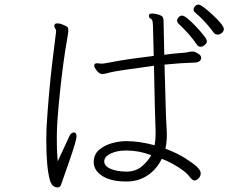

<svg xmlns="http://www.w3.org/2000/svg" viewBox="-20 -805 1040 838"><path d="M914 -661Q876 -713 830 -752Q825 -756 825 -763.5Q825 -771 831.5 -778Q838 -785 846 -785Q854 -785 871.5 -771.5Q889 -758 909 -739.5Q929 -721 943 -704Q957 -687 957 -678Q957 -669 948.5 -661.5Q940 -654 930 -654Q920 -654 914 -661ZM404 -529 425 -527Q432 -527 484 -537Q536 -547 651 -561Q649 -620 648.5 -661Q648 -702 646 -711.5Q644 -721 637 -724Q630 -727 630 -736.5Q630 -746 643.5 -746Q657 -746 672.5 -741Q688 -736 691 -729Q694 -722 694 -711Q694 -700 695 -661Q696 -622 697 -566Q742 -572 767 -573.5Q792 -575 800.5 -577.5Q809 -580 818 -580H823Q832 -579 845 -571Q858 -563 858 -553Q858 -543 850 -537.5Q842 -532 831 -532Q765 -530 698 -523Q700 -468 702 -383Q704 -298 706 -266Q708 -234 708 -228V-214Q708 -183 702 -156Q753 -137 789 -114Q825 -91 840.5 -76Q856 -61 856 -48.5Q856 -36 846.5 -26.5Q837 -17 828.5 -17Q820 -17 806 -35.5Q792 -54 757 -76Q722 -98 686 -112Q665 -68 627 -41.5Q589 -15 541 -13H528Q464 -13 426.5 -37Q389 -61 389 -98V-99Q390 -132 413 -151.5Q436 -171 468.5 -180Q501 -189 527 -189H534Q588 -189 655 -171Q659 -195 659 -220V-235Q656 -311 652 -518Q480 -495 459 -488.5Q438 -482 426 -482Q414 -482 402.5 -496.5Q391 -511 391 -518Q391 -529 404 -529ZM840 -609Q812 -652 758 -703Q753 -708 753 -715Q753 -722 759.5 -729.5Q766 -737 774.5 -737Q783 -737 800.5 -722.5Q818 -708 837 -687.5Q856 -667 869.5 -650Q883 -633 883 -625Q883 -617 874 -609Q865 -601 855.5 -601Q846 -601 840 -609ZM182 -195 183 -246Q192 -396 208 -530.5Q224 -665 225 -669V-670Q225 -675 221 -680.5Q217 -686 217 -693L218 -697Q220 -703 231 -703Q242 -703 258 -696Q274 -689 276 -685Q278 -681 278 -675V-666Q278 -662 273 -634Q256 -539 242 -405.5Q228 -272 228 -212Q228 -152 229.5 -133.5Q231 -115 232 -101Q244 -127 259 -159Q274 -191 282 -209Q290 -227 303 -227Q314 -227 314 -209.5Q314 -192 281.5 -99Q249 -6 248 -3Q244 13 231 13Q208 13 198 -18Q182 -74 182 -195ZM640 -128Q586 -148 533 -148H529Q490 -148 462.5 -134.5Q435 -121 435 -100.5Q435 -80 463 -68Q491 -56 532 -56Q573 -56 600.5 -80Q628 -104 640 -128Z"/></svg>

Font: LXGW WenKai Lite Light
Style: Regular
Weight: 300
Designer: LXGW / Fontworks Inc.
Foundry: LXGW / Fontworks Inc.
Version: Version 1.511; March 25, 2025